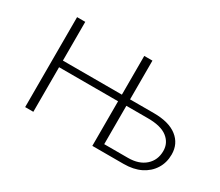

<svg xmlns="http://www.w3.org/2000/svg" viewBox="-89 -658 978 854"><g transform="rotate(30 399.5 -231.0)"><path d="M98 0V-462H140V0ZM112 -229V-263H472V-229ZM443 0V-462H485V-33H607Q663 -33 695.5 -62Q728 -91 728 -138Q728 -179 695.5 -204.5Q663 -230 596 -230H472V-263H607Q685 -263 726.5 -230.5Q768 -198 768 -143Q768 -101 747.5 -68.5Q727 -36 690.5 -18Q654 0 603 0Z"/></g></svg>

Font: Ysabeau SC ExtraLight
Style: Regular
Weight: 250
Designer: Christian Thalmann (Catharsis Fonts)
Version: Version 2.001;gftools[0.9.30]; featfreeze: smcp